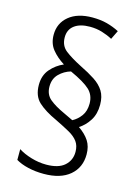

<svg xmlns="http://www.w3.org/2000/svg" viewBox="-113 -825 626 862"><g transform="rotate(15 200.0 -393.5)"><path d="M53 -407Q53 -451 78 -480Q103 -509 138 -524Q103 -546 81 -573.5Q59 -601 59 -641Q59 -695 99 -728Q139 -761 208 -761Q246 -761 276 -753Q306 -745 333 -731L313 -690Q291 -702 264.5 -710Q238 -718 208 -718Q162 -718 136 -698.5Q110 -679 110 -643Q110 -604 137.5 -582.5Q165 -561 214 -536Q253 -517 282 -498Q311 -479 326.5 -454Q342 -429 342 -391Q342 -348 323 -318Q304 -288 276 -270Q308 -248 324.5 -222.5Q341 -197 341 -160Q341 -99 298 -62.5Q255 -26 177 -26Q138 -26 104 -34Q70 -42 47 -56V-106Q72 -90 107 -79.5Q142 -69 177 -69Q234 -69 262 -94Q290 -119 290 -158Q290 -187 276 -206Q262 -225 235 -240Q208 -255 169 -274Q114 -299 83.5 -327Q53 -355 53 -407ZM101 -412Q101 -375 126 -354Q151 -333 195 -313L239 -292Q262 -304 278.5 -326.5Q295 -349 295 -384Q295 -423 269 -447.5Q243 -472 177 -502Q146 -493 123.5 -470.5Q101 -448 101 -412Z"/></g></svg>

Font: Noto Sans Lao Looped Condensed Light
Style: Regular
Weight: 300
Width: 3
Designer: Mark Frömberg, Ben Mitchell
Foundry: The Fontpad Ltd
Version: Version 1.002; ttfautohint (v1.8.4.7-5d5b)